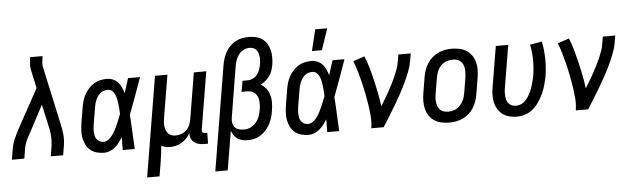

<svg xmlns="http://www.w3.org/2000/svg" viewBox="-58 -972 4614 1403"><g transform="rotate(-5 2248.5 -270.5)"><path d="M-3 0 9 -74Q15 -112 31 -149.5Q47 -187 66 -222L222 -506L195 -632Q195 -634 194 -636.5Q193 -639 193 -641Q188 -661 189.5 -683.5Q191 -706 194 -728L195 -735H286L285 -728Q282 -708 280 -688Q278 -668 283 -649L376 -222Q384 -187 387.5 -149.5Q391 -112 385 -74L373 0H282L294 -74Q299 -107 297.5 -140.5Q296 -174 289 -205L250 -382L146 -185Q144 -181 141.5 -177Q139 -173 137 -169Q124 -146 114 -122Q104 -98 100 -74L88 0Z M674 8Q646 8 620 1Q594 -6 574 -22Q554 -38 542 -61.5Q530 -85 524.5 -111Q519 -137 520.5 -165Q522 -193 526 -221L546 -341Q550 -364 557 -387.5Q564 -411 576.5 -432.5Q589 -454 606.5 -473Q624 -492 645.5 -505Q667 -518 691 -523Q715 -528 739 -528Q763 -528 784 -519Q805 -510 820 -493.5Q835 -477 844.5 -456Q854 -435 860 -413Q869 -440 877 -466.5Q885 -493 894 -520H982Q958 -453 934 -385.5Q910 -318 884 -251Q889 -188 891.5 -125.5Q894 -63 898 0H810Q811 -23 810.5 -46.5Q810 -70 811 -94Q799 -75 785.5 -57Q772 -39 754.5 -24Q737 -9 716 -0.5Q695 8 674 8ZM675 -72Q695 -72 712.5 -85Q730 -98 742.5 -115.5Q755 -133 764.5 -151.5Q774 -170 782.5 -189Q791 -208 798 -227Q805 -246 813 -265Q812 -284 811 -302Q810 -320 807.5 -338Q805 -356 801.5 -374Q798 -392 791 -408Q784 -424 771 -436Q758 -448 739 -448Q725 -448 710.5 -443.5Q696 -439 684.5 -429.5Q673 -420 664.5 -407.5Q656 -395 650.5 -382Q645 -369 641 -355Q637 -341 635 -327L615 -207Q613 -193 611.5 -178Q610 -163 611 -148.5Q612 -134 615 -120.5Q618 -107 626.5 -95.5Q635 -84 647.5 -78Q660 -72 675 -72Z M970 215 1092 -520H1183L1131 -207Q1128 -192 1127 -176Q1126 -160 1128 -145Q1130 -130 1135.5 -116Q1141 -102 1151 -91.5Q1161 -81 1176 -76.5Q1191 -72 1207 -72Q1227 -72 1248 -80Q1269 -88 1285 -104Q1301 -120 1309 -140.5Q1317 -161 1321 -182L1377 -520H1468L1398 -98Q1397 -93 1397.5 -88Q1398 -83 1401.5 -79Q1405 -75 1410 -73.5Q1415 -72 1420 -72H1436L1435 8H1406Q1386 8 1367 3.5Q1348 -1 1333.5 -12.5Q1319 -24 1311.5 -42Q1304 -60 1305 -80Q1294 -60 1277.5 -43Q1261 -26 1241.5 -14.5Q1222 -3 1200 2.5Q1178 8 1157 8Q1140 8 1123.5 4.5Q1107 1 1093 -7Q1090 21 1087 50Q1084 79 1079 107L1061 215Z M1470 215 1598 -556Q1602 -579 1609.5 -603Q1617 -627 1629.5 -649Q1642 -671 1660.5 -689.5Q1679 -708 1701.5 -720.5Q1724 -733 1748.5 -738Q1773 -743 1797 -743Q1825 -743 1851 -737Q1877 -731 1897.5 -716.5Q1918 -702 1931.5 -680Q1945 -658 1951 -633Q1957 -608 1957 -581Q1957 -554 1953 -526Q1949 -505 1942.5 -484.5Q1936 -464 1923 -445.5Q1910 -427 1892 -412Q1874 -397 1855 -388Q1879 -375 1895.5 -353.5Q1912 -332 1919.5 -305.5Q1927 -279 1926.5 -250Q1926 -221 1921 -192Q1918 -168 1911 -144Q1904 -120 1892 -97Q1880 -74 1862.5 -53.5Q1845 -33 1823 -18.5Q1801 -4 1776 2Q1751 8 1727 8Q1706 8 1687 3.5Q1668 -1 1652 -11.5Q1636 -22 1625.5 -38Q1615 -54 1609 -72L1561 215ZM1704 -72Q1720 -72 1736.5 -76Q1753 -80 1767.5 -90Q1782 -100 1794 -113.5Q1806 -127 1813.5 -142.5Q1821 -158 1825.5 -174.5Q1830 -191 1833 -208Q1836 -224 1836.5 -240.5Q1837 -257 1835.5 -273Q1834 -289 1827 -303.5Q1820 -318 1809.5 -328.5Q1799 -339 1783.5 -343.5Q1768 -348 1751 -348H1712L1726 -428H1765Q1784 -428 1803 -437.5Q1822 -447 1834.5 -463Q1847 -479 1853.5 -498.5Q1860 -518 1864 -537Q1866 -551 1867 -565.5Q1868 -580 1866 -594Q1864 -608 1859.5 -621Q1855 -634 1846 -644Q1837 -654 1823.5 -658.5Q1810 -663 1796 -663Q1775 -663 1754 -652.5Q1733 -642 1719 -624Q1705 -606 1697.5 -585Q1690 -564 1686 -542L1624 -165Q1621 -146 1624 -128Q1627 -110 1638 -96.5Q1649 -83 1667 -77.5Q1685 -72 1704 -72Z M2174 8Q2146 8 2120 1Q2094 -6 2074 -22Q2054 -38 2042 -61.5Q2030 -85 2024.5 -111Q2019 -137 2020.5 -165Q2022 -193 2026 -221L2046 -341Q2050 -364 2057 -387.5Q2064 -411 2076.5 -432.5Q2089 -454 2106.5 -473Q2124 -492 2145.5 -505Q2167 -518 2191 -523Q2215 -528 2239 -528Q2263 -528 2284 -519Q2305 -510 2320 -493.5Q2335 -477 2344.5 -456Q2354 -435 2360 -413Q2369 -440 2377 -466.5Q2385 -493 2394 -520H2482Q2458 -453 2434 -385.5Q2410 -318 2384 -251Q2389 -188 2391.5 -125.5Q2394 -63 2398 0H2310Q2311 -23 2310.5 -46.5Q2310 -70 2311 -94Q2299 -75 2285.5 -57Q2272 -39 2254.5 -24Q2237 -9 2216 -0.5Q2195 8 2174 8ZM2175 -72Q2195 -72 2212.5 -85Q2230 -98 2242.5 -115.5Q2255 -133 2264.5 -151.5Q2274 -170 2282.5 -189Q2291 -208 2298 -227Q2305 -246 2313 -265Q2312 -284 2311 -302Q2310 -320 2307.5 -338Q2305 -356 2301.5 -374Q2298 -392 2291 -408Q2284 -424 2271 -436Q2258 -448 2239 -448Q2225 -448 2210.5 -443.5Q2196 -439 2184.5 -429.5Q2173 -420 2164.5 -407.5Q2156 -395 2150.5 -382Q2145 -369 2141 -355Q2137 -341 2135 -327L2115 -207Q2113 -193 2111.5 -178Q2110 -163 2111 -148.5Q2112 -134 2115 -120.5Q2118 -107 2126.5 -95.5Q2135 -84 2147.5 -78Q2160 -72 2175 -72ZM2250 -600 2288 -756H2376L2323 -600Z M2633 0Q2640 -44 2636.5 -87.5Q2633 -131 2626.5 -173Q2620 -215 2612 -256.5Q2604 -298 2594 -339Q2584 -380 2572 -420.5Q2560 -461 2545 -500L2629 -528Q2647 -484 2660 -438Q2673 -392 2684 -345Q2695 -298 2704.5 -250.5Q2714 -203 2720 -154Q2735 -179 2750.5 -204.5Q2766 -230 2780 -255.5Q2794 -281 2807.5 -307Q2821 -333 2832.5 -359.5Q2844 -386 2854 -413Q2864 -440 2868 -468L2877 -520H2968L2959 -468Q2952 -427 2936 -386Q2920 -345 2901 -305.5Q2882 -266 2861 -227.5Q2840 -189 2817 -151Q2794 -113 2771 -75Q2748 -37 2724 0Z M3204 8Q3175 8 3147 2Q3119 -4 3096 -19Q3073 -34 3058 -56.5Q3043 -79 3036 -106Q3029 -133 3029 -162Q3029 -191 3034 -221L3054 -341Q3058 -365 3066.5 -390Q3075 -415 3089.5 -437.5Q3104 -460 3124.5 -478Q3145 -496 3169 -507.5Q3193 -519 3218.5 -523.5Q3244 -528 3269 -528Q3298 -528 3326 -522Q3354 -516 3377 -501Q3400 -486 3415.5 -463.5Q3431 -441 3438 -414Q3445 -387 3444.5 -358Q3444 -329 3439 -299L3419 -179Q3415 -155 3406.5 -130Q3398 -105 3384 -82.5Q3370 -60 3349.5 -42Q3329 -24 3305 -12.5Q3281 -1 3255 3.5Q3229 8 3204 8ZM3206 -72Q3229 -72 3251.5 -80.5Q3274 -89 3291 -107Q3308 -125 3317.5 -147.5Q3327 -170 3331 -193L3351 -313Q3353 -329 3353.5 -345Q3354 -361 3352 -376.5Q3350 -392 3343.5 -406Q3337 -420 3326 -430Q3315 -440 3299.5 -444Q3284 -448 3268 -448Q3245 -448 3222 -439.5Q3199 -431 3182 -413Q3165 -395 3156 -372.5Q3147 -350 3143 -327L3123 -207Q3120 -191 3119.5 -175Q3119 -159 3121.5 -143.5Q3124 -128 3130 -114Q3136 -100 3147.5 -90Q3159 -80 3174.5 -76Q3190 -72 3206 -72Z M3699 8Q3671 8 3644.5 1Q3618 -6 3597 -21.5Q3576 -37 3562 -60Q3548 -83 3542 -109.5Q3536 -136 3536.5 -164Q3537 -192 3542 -221L3592 -520H3683L3631 -207Q3628 -192 3627.5 -177Q3627 -162 3628.5 -147Q3630 -132 3634.5 -118Q3639 -104 3648 -93.5Q3657 -83 3671 -77.5Q3685 -72 3701 -72Q3717 -72 3734 -78Q3751 -84 3764 -96Q3777 -108 3787.5 -123Q3798 -138 3806 -153.5Q3814 -169 3820 -185.5Q3826 -202 3830.5 -218Q3835 -234 3839 -250.5Q3843 -267 3846 -284Q3855 -341 3854 -397.5Q3853 -454 3842 -508L3930 -523Q3942 -462 3943.5 -399Q3945 -336 3935 -271Q3929 -240 3920.5 -208.5Q3912 -177 3898.5 -146.5Q3885 -116 3866 -87Q3847 -58 3821.5 -35.5Q3796 -13 3763.5 -2.5Q3731 8 3699 8Z M4133 0Q4140 -44 4136.5 -87.5Q4133 -131 4126.5 -173Q4120 -215 4112 -256.5Q4104 -298 4094 -339Q4084 -380 4072 -420.5Q4060 -461 4045 -500L4129 -528Q4147 -484 4160 -438Q4173 -392 4184 -345Q4195 -298 4204.5 -250.5Q4214 -203 4220 -154Q4235 -179 4250.5 -204.5Q4266 -230 4280 -255.5Q4294 -281 4307.5 -307Q4321 -333 4332.5 -359.5Q4344 -386 4354 -413Q4364 -440 4368 -468L4377 -520H4468L4459 -468Q4452 -427 4436 -386Q4420 -345 4401 -305.5Q4382 -266 4361 -227.5Q4340 -189 4317 -151Q4294 -113 4271 -75Q4248 -37 4224 0Z"/></g></svg>

Font: Iosevka Curly Medium
Style: Italic
Weight: 500
Italic angle: -9°
Monospace: yes
Designer: Belleve Invis
Foundry: Belleve Invis
Version: Version 22.1.2; ttfautohint (v1.8.4)